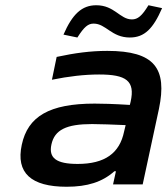

<svg xmlns="http://www.w3.org/2000/svg" viewBox="-20 -703 638 732"><path d="M389 -509C325 -509 266 -501 196 -486L178 -399C242 -412 302 -419 358 -419C461 -419 496 -395 478 -315L475 -303C412 -307 366 -308 341 -308C168 -308 86 -259 63 -151C40 -44 98 9 234 9C313 9 370 -9 416 -50H422L411 0H524L586 -288C618 -442 570 -509 389 -509ZM176 -152C188 -208 233 -230 331 -230C360 -230 413 -228 459 -226L453 -201C436 -119 380 -78 276 -78C194 -78 165 -101 176 -152ZM222 -571 275 -560C301 -601 316 -613 337 -613C384 -613 405 -560 475 -560C531 -560 564 -594 598 -672L546 -683C521 -642 505 -629 483 -629C437 -629 417 -683 347 -683C292 -683 256 -649 222 -571Z"/></svg>

Font: LT Wave Medium
Style: Italic
Weight: 500
Designer: Daniel Lyons
Version: Version 2.5 (Glyphs App)